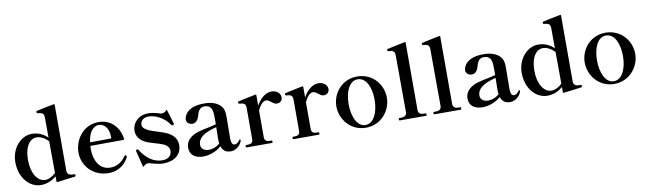

<svg xmlns="http://www.w3.org/2000/svg" viewBox="-42 -1305 6325 1879"><g transform="rotate(-10 3121.0 -366.0)"><path d="M587 -35H565C534 -38 518 -53 518 -83V-737C518 -742 515 -745 509 -744C462 -736 342 -711 335 -708C330 -706 329 -704 329 -700C329 -697 330 -685 338 -685C379 -681 402 -677 402 -631L403 -432C372 -462 321 -496 247 -496C138 -496 41 -389 41 -251C41 -94 138 13 252 13C318 13 370 -16 405 -46V5C405 10 408 13 413 12C458 7 564 -6 588 -10C592 -11 595 -11 597 -14C599 -16 599 -18 599 -21C599 -25 599 -35 587 -35ZM300 -29C224 -29 167 -119 167 -246C167 -400 230 -454 287 -454C328 -454 373 -428 403 -394L405 -80C375 -49 334 -29 300 -29Z M1117 -129C1115 -130 1114 -130 1113 -130C1110 -130 1107 -130 1104 -125C1066 -69 1014 -37 950 -37C842 -37 791 -136 791 -245C791 -257 791 -269 792 -280L1122 -282C1127 -282 1130 -285 1129 -291C1112 -419 1022 -496 912 -496C749 -496 666 -354 666 -236C666 -98 774 13 924 13C1033 13 1096 -54 1122 -107C1123 -110 1125 -112 1125 -116C1125 -117 1125 -118 1125 -118C1125 -121 1124 -123 1123 -124C1122 -128 1119 -128 1117 -129ZM908 -468C959 -468 1006 -422 1007 -334V-317L795 -315C812 -444 874 -468 908 -468Z M1274 7C1287 -7 1300 -15 1317 -15C1340 -15 1401 13 1468 13C1573 13 1650 -42 1650 -138C1650 -200 1611 -244 1556 -270C1498 -297 1418 -315 1377 -334C1336 -354 1320 -373 1320 -398C1320 -420 1336 -465 1403 -465C1463 -465 1553 -427 1608 -345C1611 -340 1614 -339 1618 -339C1621 -339 1622 -339 1626 -341C1632 -344 1634 -346 1634 -351C1634 -352 1634 -353 1633 -357C1630 -369 1602 -462 1592 -494C1590 -500 1587 -501 1583 -495C1571 -480 1553 -471 1537 -471C1520 -471 1468 -496 1402 -496C1296 -496 1243 -417 1243 -351C1243 -293 1278 -252 1330 -227C1369 -207 1447 -192 1503 -168C1536 -153 1556 -127 1556 -97C1556 -55 1527 -19 1463 -19C1382 -19 1309 -65 1249 -160C1246 -165 1242 -167 1238 -167C1236 -167 1234 -167 1232 -166C1227 -164 1224 -160 1224 -155L1225 -150L1263 5C1264 11 1269 12 1274 7Z M2243 -88C2241 -88 2239 -88 2236 -83C2222 -60 2203 -49 2188 -49C2175 -49 2152 -52 2152 -118C2152 -190 2154 -267 2154 -334C2154 -377 2149 -409 2124 -437C2096 -470 2044 -496 1959 -496C1777 -496 1756 -394 1756 -372C1756 -337 1787 -320 1815 -320C1844 -320 1869 -341 1882 -387C1899 -456 1928 -467 1959 -467C1984 -467 2004 -460 2018 -442C2036 -419 2038 -392 2038 -320V-275C1951 -251 1870 -245 1814 -216C1764 -189 1731 -152 1731 -95C1731 -26 1781 14 1863 14C1923 14 1992 -9 2045 -56C2057 -17 2084 11 2138 11C2184 11 2233 -23 2250 -75C2251 -78 2251 -80 2251 -81C2251 -85 2248 -88 2243 -88ZM1930 -41C1879 -41 1851 -68 1851 -103C1851 -171 1910 -215 2037 -247L2035 -130C2035 -115 2036 -99 2038 -84C2005 -55 1965 -41 1930 -41Z M2628 -497C2570 -497 2515 -449 2478 -383V-487C2478 -492 2475 -495 2469 -494C2434 -487 2304 -460 2295 -457C2290 -456 2289 -453 2289 -450C2289 -446 2290 -435 2298 -434C2339 -432 2363 -426 2363 -381V-72C2363 -28 2336 -24 2305 -24H2295C2289 -24 2288 -19 2288 -12C2288 -6 2289 0 2295 0H2548C2554 0 2555 -6 2555 -12C2555 -19 2554 -24 2548 -24H2536C2506 -24 2478 -28 2478 -72V-334C2500 -383 2529 -420 2562 -420C2599 -420 2622 -371 2664 -371C2695 -371 2718 -394 2718 -424C2718 -461 2684 -497 2628 -497Z M3094 -497C3036 -497 2981 -449 2944 -383V-487C2944 -492 2941 -495 2935 -494C2900 -487 2770 -460 2761 -457C2756 -456 2755 -453 2755 -450C2755 -446 2756 -435 2764 -434C2805 -432 2829 -426 2829 -381V-72C2829 -28 2802 -24 2771 -24H2761C2755 -24 2754 -19 2754 -12C2754 -6 2755 0 2761 0H3014C3020 0 3021 -6 3021 -12C3021 -19 3020 -24 3014 -24H3002C2972 -24 2944 -28 2944 -72V-334C2966 -383 2995 -420 3028 -420C3065 -420 3088 -371 3130 -371C3161 -371 3184 -394 3184 -424C3184 -461 3150 -497 3094 -497Z M3480 13C3634 13 3732 -115 3732 -242C3732 -372 3634 -496 3480 -496C3327 -496 3230 -372 3230 -242C3230 -115 3327 13 3480 13ZM3480 -14C3396 -14 3352 -123 3352 -242C3352 -364 3396 -468 3480 -468C3566 -468 3610 -364 3610 -242C3610 -123 3566 -14 3480 -14Z M4079 0C4085 0 4086 -6 4086 -13C4086 -19 4085 -24 4079 -24H4068C4038 -24 4006 -28 4006 -72V-739C4006 -744 4003 -747 3997 -746C3952 -737 3834 -713 3822 -709C3817 -708 3816 -705 3816 -702C3816 -698 3816 -687 3826 -687C3867 -685 3889 -678 3889 -633L3891 -72C3891 -28 3859 -24 3828 -24H3818C3812 -24 3810 -19 3810 -13C3810 -6 3812 0 3818 0Z M4423 0C4429 0 4430 -6 4430 -13C4430 -19 4429 -24 4423 -24H4412C4382 -24 4350 -28 4350 -72V-739C4350 -744 4347 -747 4341 -746C4296 -737 4178 -713 4166 -709C4161 -708 4160 -705 4160 -702C4160 -698 4160 -687 4170 -687C4211 -685 4233 -678 4233 -633L4235 -72C4235 -28 4203 -24 4172 -24H4162C4156 -24 4154 -19 4154 -13C4154 -6 4156 0 4162 0Z M5019 -88C5017 -88 5015 -88 5012 -83C4998 -60 4979 -49 4964 -49C4951 -49 4928 -52 4928 -118C4928 -190 4930 -267 4930 -334C4930 -377 4925 -409 4900 -437C4872 -470 4820 -496 4735 -496C4553 -496 4532 -394 4532 -372C4532 -337 4563 -320 4591 -320C4620 -320 4645 -341 4658 -387C4675 -456 4704 -467 4735 -467C4760 -467 4780 -460 4794 -442C4812 -419 4814 -392 4814 -320V-275C4727 -251 4646 -245 4590 -216C4540 -189 4507 -152 4507 -95C4507 -26 4557 14 4639 14C4699 14 4768 -9 4821 -56C4833 -17 4860 11 4914 11C4960 11 5009 -23 5026 -75C5027 -78 5027 -80 5027 -81C5027 -85 5024 -88 5019 -88ZM4706 -41C4655 -41 4627 -68 4627 -103C4627 -171 4686 -215 4813 -247L4811 -130C4811 -115 4812 -99 4814 -84C4781 -55 4741 -41 4706 -41Z M5619 -35H5597C5566 -38 5550 -53 5550 -83V-737C5550 -742 5547 -745 5541 -744C5494 -736 5374 -711 5367 -708C5362 -706 5361 -704 5361 -700C5361 -697 5362 -685 5370 -685C5411 -681 5434 -677 5434 -631L5435 -432C5404 -462 5353 -496 5279 -496C5170 -496 5073 -389 5073 -251C5073 -94 5170 13 5284 13C5350 13 5402 -16 5437 -46V5C5437 10 5440 13 5445 12C5490 7 5596 -6 5620 -10C5624 -11 5627 -11 5629 -14C5631 -16 5631 -18 5631 -21C5631 -25 5631 -35 5619 -35ZM5332 -29C5256 -29 5199 -119 5199 -246C5199 -400 5262 -454 5319 -454C5360 -454 5405 -428 5435 -394L5437 -80C5407 -49 5366 -29 5332 -29Z M5948 13C6102 13 6200 -115 6200 -242C6200 -372 6102 -496 5948 -496C5795 -496 5698 -372 5698 -242C5698 -115 5795 13 5948 13ZM5948 -14C5864 -14 5820 -123 5820 -242C5820 -364 5864 -468 5948 -468C6034 -468 6078 -364 6078 -242C6078 -123 6034 -14 5948 -14Z"/></g></svg>

Font: Shippori Mincho OTF
Style: Bold
Weight: 800
Designer: FONTDASU
Foundry: FONTDASU / Google Inc. / but / Adobe
Version: Version 3.300;hotconv 1.0.109;makeotfexe 2.5.65596